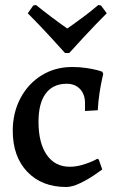

<svg xmlns="http://www.w3.org/2000/svg" viewBox="-20 -736 467 768"><path d="M31 -213Q31 -285 62 -343.5Q93 -402 147 -435Q201 -468 268 -468Q299 -468 325.5 -464Q352 -460 368.5 -455.5Q385 -451 389 -449L393 -441Q392 -436 387.5 -416Q383 -396 378 -363.5Q373 -331 371 -295L320 -292V-324Q320 -359 300 -380Q280 -401 247 -401Q192 -401 163 -362Q134 -323 134 -249Q134 -164 167 -116.5Q200 -69 259 -69Q283 -69 307.5 -76Q332 -83 348.5 -90.5Q365 -98 369 -101L375 -98L389 -58Q382 -53 357.5 -36Q333 -19 301 -3.5Q269 12 245 12Q147 12 89 -49Q31 -110 31 -213ZM91 -683 113 -714 124 -716Q186 -666 249 -622Q253 -625 272 -638Q279 -643 311 -666.5Q343 -690 373 -716L384 -714L407 -683Q363 -639 316.5 -589Q270 -539 257 -524H240Q227 -539 181 -589Q135 -639 91 -683Z"/></svg>

Font: Alegreya Medium
Style: Regular
Weight: 500
Designer: Juan Pablo del Peral
Foundry: Huerta Tipografica
Version: Version 2.007; ttfautohint (v1.6)